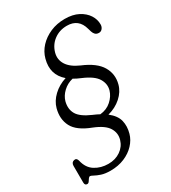

<svg xmlns="http://www.w3.org/2000/svg" viewBox="-215 -824 1003 1125"><g transform="rotate(-30 286.5 -261.5)"><path d="M195.5 191Q159 191 134.2 182.8Q109.5 174.5 94.8 166.2Q80 158 74.5 158Q67.5 158 62.2 166Q57 174 51.2 182.2Q45.5 190.5 37.5 190.5Q21 190.5 21 170.5L20.5 57.5Q21 34.5 40.5 30Q58.5 26 64 47.5Q76 101 115 125.5Q154 150 204.5 150Q252 150 286.8 126Q321.5 102 333 62.5Q345 21.5 322.5 -15.5Q300 -52.5 230 -80.5Q140 -114.5 113 -166.8Q86 -219 103.5 -284.5Q115 -327 151 -361Q187 -395 237.5 -411Q166 -472 192 -568.5Q203 -610 233.2 -642.8Q263.5 -675.5 308 -694.8Q352.5 -714 405.5 -714Q459.5 -714 496.8 -694.5Q534 -675 553.5 -644.8Q573 -614.5 572.5 -581Q572.5 -565.5 563.5 -554Q554.5 -542.5 540.5 -542.5Q525 -542.5 516.2 -550.8Q507.5 -559 503 -573L496.5 -595Q475.5 -673 397 -673Q346.5 -673 309.2 -645.2Q272 -617.5 259 -571Q247.5 -528.5 270.5 -492.2Q293.5 -456 351 -431Q440.5 -393.5 472 -339.8Q503.5 -286 487 -224Q475.5 -180.5 438 -147Q400.5 -113.5 348 -100Q392 -65.5 401.5 -25.8Q411 14 398.5 58.5Q388.5 95 360.2 125.2Q332 155.5 289.8 173.2Q247.5 191 195.5 191ZM266 -145.5Q289 -136 308 -125.5Q353 -130 383.5 -157.5Q414 -185 424 -219Q435.5 -258 413 -296Q390.5 -334 318 -364.5Q292 -375 271 -387.5Q233 -378.5 205.2 -352.2Q177.5 -326 168.5 -293.5Q156.5 -246.5 177 -210.8Q197.5 -175 266 -145.5Z"/></g></svg>

Font: Fraunces 9pt S100 Light
Style: Italic
Weight: 300
Italic angle: -16°
Version: Version 1.000; ttfautohint (v1.8.3)